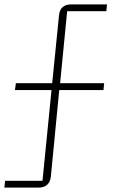

<svg xmlns="http://www.w3.org/2000/svg" viewBox="-30 -718 534 872"><path d="M-7 103H163L204 -309H38L42 -340H207L238 -648C241 -681 260 -698 293 -698H456L453 -667H275L243 -340H443L440 -309H239L201 84C197 117 178 134 145 134H-10Z"/></svg>

Font: Plexus Sans ExtraLight
Style: Regular
Weight: 250
Version: Version 2.001;PS 002.001;hotconv 1.0.70;makeotf.lib2.5.58329